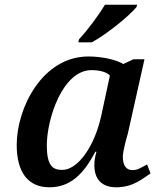

<svg xmlns="http://www.w3.org/2000/svg" viewBox="-20 -786 660 816"><path d="M313 -606H370C435 -641 531 -720 560 -756L563 -766H426C398 -719 352 -658 316 -619ZM190 10C278 10 335 -45 385 -141H390C384 -120 381 -104 381 -84C381 -20 417 10 474 10C547 10 587 -28 620 -49L605 -87C581 -75 567 -63 543 -63C516 -63 502 -83 502 -121C502 -143 519 -205 523 -217L594 -534H547L504 -514C471 -534 408 -546 356 -546C160 -546 51 -327 51 -170C51 -54 99 10 190 10ZM245 -64C207 -64 179 -77 179 -168C179 -281 246 -488 369 -488C398 -488 431 -482 447 -465L411 -297C382 -162 310 -64 245 -64Z"/></svg>

Font: Noto Serif Semi
Style: Italic
Weight: 600
Italic angle: -12°
Designer: Monotype Design Team
Foundry: Monotype Imaging Inc.
Version: Version 1.901